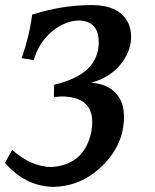

<svg xmlns="http://www.w3.org/2000/svg" viewBox="-42 -723 608 753"><path d="M162.1 9.8Q56.6 5.9 -22.5 -84L5.9 -135.3Q79.6 -69.3 158.7 -67.9Q289.1 -75.7 316.4 -207Q319.8 -227.1 319.8 -244.1Q319.8 -344.7 197.8 -344.7L169.4 -342.3L169.9 -390.6Q345.2 -431.2 345.2 -557.1Q345.2 -639.2 269.5 -642.6Q214.4 -642.6 162.6 -600.1Q110.8 -557.6 90.3 -487.3L43 -494.6Q74.2 -585 84 -665.5Q201.2 -703.1 316.4 -703.1Q394.5 -703.1 433.3 -668.9Q472.2 -634.8 472.2 -579.1Q472.2 -521 430.4 -470Q388.7 -418.9 315.9 -398.4Q376.5 -394.5 410.4 -359.6Q444.3 -324.7 444.3 -264.6Q444.3 -156.7 360.1 -73.5Q275.9 9.8 162.1 9.8Z"/></svg>

Font: Kelvinch
Style: Bold Italic
Weight: 700
Italic angle: -10°
Designer: Paul James Miller
Foundry: High-Logic / Made with FontCreator
Version: Version 3.30 September 23, 2016